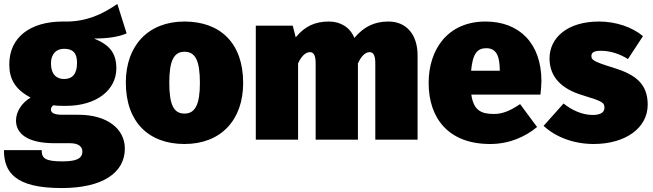

<svg xmlns="http://www.w3.org/2000/svg" viewBox="-25 -707 3304 972"><path d="M569 -687C498 -638 413 -594 293 -598C129 -598 22 -519 22 -381C22 -307 51 -255 130 -213C87 -188 56 -143 56 -97C56 -33 110 18 251 18H330C378 18 392 40 392 60C392 84 380 110 294 110C203 110 186 95 186 53H-5C-5 165 51 245 287 245C496 245 607 167 607 45C607 -55 517 -126 373 -126H289C237 -126 233 -143 233 -153C233 -162 238 -170 246 -174C266 -171 285 -171 308 -171C465 -171 564 -252 564 -361C564 -441 527 -481 451 -512C527 -512 580 -522 616 -538ZM299 -460C343 -460 365 -440 365 -389C365 -333 342 -307 299 -307C262 -307 233 -330 233 -386C233 -435 261 -460 299 -460Z M909 -598C726 -598 612 -477 612 -289C612 -89 728 22 909 22C1093 22 1206 -99 1206 -287C1206 -488 1091 -598 909 -598ZM909 -445C963 -445 987 -402 987 -287C987 -178 963 -132 909 -132C855 -132 832 -175 832 -289C832 -399 855 -445 909 -445Z M1942 -598C1871 -598 1818 -573 1769 -515C1747 -569 1699 -598 1640 -598C1571 -598 1519 -575 1472 -518L1457 -577H1270V0H1484V-386C1501 -424 1523 -443 1544 -443C1560 -443 1573 -432 1573 -387V0H1787V-386C1804 -424 1825 -443 1846 -443C1862 -443 1875 -432 1875 -387V0H2089V-426C2089 -536 2029 -598 1942 -598Z M2716 -296C2716 -489 2603 -598 2433 -598C2241 -598 2145 -456 2145 -287C2145 -109 2245 22 2456 22C2557 22 2637 -17 2694 -64L2608 -180C2558 -146 2518 -130 2477 -130C2414 -130 2373 -145 2361 -228H2711C2713 -248 2716 -278 2716 -296ZM2505 -349H2360C2368 -437 2392 -463 2437 -463C2492 -463 2504 -415 2505 -356Z M3008 -598C2846 -598 2757 -515 2757 -411C2757 -319 2816 -257 2924 -225C3024 -194 3035 -189 3035 -161C3035 -137 3013 -125 2975 -125C2922 -125 2869 -150 2828 -183L2727 -70C2786 -14 2879 22 2980 22C3140 22 3254 -58 3254 -177C3254 -282 3193 -329 3084 -363C2975 -396 2969 -405 2969 -424C2969 -440 2981 -450 3017 -450C3064 -450 3113 -434 3154 -408L3230 -524C3177 -569 3094 -598 3008 -598Z"/></svg>

Font: Glow Sans SC Normal Heavy
Style: Regular
Weight: 900
Designer: Ryoko NISHIZUKA (kana, bopomofo & ideographs); Paul D. Hunt (Latin, Greek & Cyrillic); Sandoll Communications, Soo-young
Version: Version 0.93